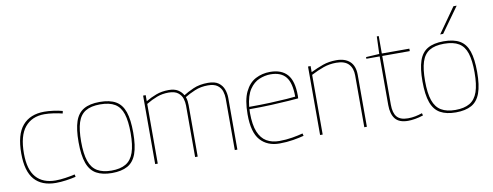

<svg xmlns="http://www.w3.org/2000/svg" viewBox="-65 -1122 3753 1463"><g transform="rotate(-10 1811.5 -390.0)"><path d="M47 -256Q47 -403 106 -471.5Q165 -540 274 -540Q305 -540 344 -535Q383 -530 415 -521L411 -502Q380 -510 342 -515.5Q304 -521 272 -521Q175 -521 121 -455.5Q67 -390 67 -253Q67 -128 119.5 -68.5Q172 -9 270 -9Q304 -9 345.5 -15Q387 -21 420 -29L424 -10Q391 -2 348.5 4Q306 10 269 10Q160 10 103.5 -54.5Q47 -119 47 -256Z M492 -266Q492 -366 512.5 -426Q533 -486 579.5 -513Q626 -540 703 -540Q781 -540 827.5 -513Q874 -486 894.5 -426Q915 -366 915 -266Q915 -163 893 -102.5Q871 -42 824 -16Q777 10 703 10Q630 10 583 -16Q536 -42 514 -102.5Q492 -163 492 -266ZM512 -266Q512 -172 531.5 -115.5Q551 -59 593.5 -34Q636 -9 703 -9Q771 -9 813.5 -34Q856 -59 875.5 -115.5Q895 -172 895 -266Q895 -358 877 -414Q859 -470 817 -495.5Q775 -521 703 -521Q632 -521 590 -495.5Q548 -470 530 -414Q512 -358 512 -266Z M1038 0V-530H1058V-483Q1097 -506 1140 -522Q1183 -538 1236 -538Q1281 -538 1308 -521Q1335 -504 1349 -478Q1378 -497 1426.5 -518.5Q1475 -540 1541 -540Q1594 -540 1622.5 -519Q1651 -498 1662.5 -466Q1674 -434 1674 -400V0H1654V-400Q1654 -426 1645.5 -454Q1637 -482 1611.5 -501.5Q1586 -521 1537 -521Q1481 -521 1435 -501.5Q1389 -482 1357 -462Q1363 -446 1365 -430Q1367 -414 1367 -399V0H1347V-399Q1347 -425 1338.5 -452.5Q1330 -480 1305 -499.5Q1280 -519 1232 -519Q1184 -519 1142.5 -503.5Q1101 -488 1058 -462V0Z M2000 10Q1905 10 1851 -50.5Q1797 -111 1797 -250Q1797 -361 1827.5 -424Q1858 -487 1909 -513.5Q1960 -540 2021 -540Q2109 -540 2154 -489.5Q2199 -439 2199 -325Q2199 -321 2198.5 -314.5Q2198 -308 2198 -304Q2175 -302 2121 -298Q2067 -294 1989.5 -290.5Q1912 -287 1818 -287Q1818 -280 1817.5 -273Q1817 -266 1817 -259Q1817 -166 1839.5 -111.5Q1862 -57 1903 -33Q1944 -9 2001 -9Q2053 -9 2102.5 -17.5Q2152 -26 2184 -35L2189 -16Q2156 -7 2105.5 1.5Q2055 10 2000 10ZM1819 -305Q1906 -305 1982 -308Q2058 -311 2110.5 -315Q2163 -319 2178 -321Q2178 -427 2140 -474Q2102 -521 2021 -521Q1978 -521 1934.5 -503Q1891 -485 1859.5 -438.5Q1828 -392 1819 -305Z M2314 0V-530H2334V-483Q2383 -507 2430 -523.5Q2477 -540 2534 -540Q2601 -540 2638.5 -505.5Q2676 -471 2676 -401V0H2656V-401Q2656 -457 2625.5 -489Q2595 -521 2530 -521Q2477 -521 2430.5 -504.5Q2384 -488 2334 -462V0Z M2994 10Q2925 10 2895 -27.5Q2865 -65 2865 -135V-511H2762V-524L2865 -530L2870 -665H2885V-530H3098V-511H2885V-135Q2885 -70 2911 -39.5Q2937 -9 2996 -9Q3026 -9 3053.5 -14.5Q3081 -20 3107 -29L3112 -11Q3079 0 3048.5 5Q3018 10 2994 10Z M3153 -266Q3153 -366 3173.5 -426Q3194 -486 3240.5 -513Q3287 -540 3364 -540Q3442 -540 3488.5 -513Q3535 -486 3555.5 -426Q3576 -366 3576 -266Q3576 -163 3554 -102.5Q3532 -42 3485 -16Q3438 10 3364 10Q3291 10 3244 -16Q3197 -42 3175 -102.5Q3153 -163 3153 -266ZM3173 -266Q3173 -172 3192.5 -115.5Q3212 -59 3254.5 -34Q3297 -9 3364 -9Q3432 -9 3474.5 -34Q3517 -59 3536.5 -115.5Q3556 -172 3556 -266Q3556 -358 3538 -414Q3520 -470 3478 -495.5Q3436 -521 3364 -521Q3293 -521 3251 -495.5Q3209 -470 3191 -414Q3173 -358 3173 -266ZM3348 -596 3485 -790H3510L3371 -596Z"/></g></svg>

Font: Georama Thin
Style: Regular
Weight: 100
Designer: Jean-Baptiste Levee
Foundry: Production Type
Version: Version 1.000